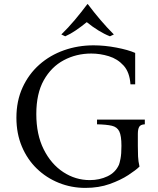

<svg xmlns="http://www.w3.org/2000/svg" viewBox="-20 -901 771 936"><path d="M396 15Q328 15 267 -9.5Q206 -34 159.5 -79Q113 -124 86.5 -187Q60 -250 60 -327Q60 -409 90 -474.5Q120 -540 172 -586Q224 -632 292 -656Q360 -680 436 -680Q490 -680 547.5 -669Q605 -658 639 -643V-490H616Q612 -549 582.5 -581.5Q553 -614 510.5 -627Q468 -640 425 -640Q352 -640 291 -607.5Q230 -575 193.5 -510Q157 -445 157 -345Q157 -245 193 -173Q229 -101 288.5 -62Q348 -23 418 -23Q465 -23 504 -41.5Q543 -60 560 -98Q563 -105 567.5 -127.5Q572 -150 572 -190Q572 -239 561.5 -260.5Q551 -282 525 -288Q499 -294 453 -295V-318H686V-295Q665 -294 658.5 -282.5Q652 -271 652 -248V-190Q652 -163 653 -139Q654 -115 660 -89Q643 -72 605.5 -47.5Q568 -23 515 -4Q462 15 396 15ZM516 -724Q488 -735 459 -753Q430 -771 403 -793Q376 -771 349.5 -753Q323 -735 298 -724L279 -733Q313 -766 344.5 -803.5Q376 -841 406 -881H408Q438 -841 470 -803.5Q502 -766 535 -733Z"/></svg>

Font: Bona Nova
Style: Regular
Weight: 400
Designer: Mateusz Machalski
Foundry: Capitalics
Version: Version 4.001; ttfautohint (v1.8.3)